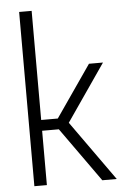

<svg xmlns="http://www.w3.org/2000/svg" viewBox="-56 -848 561 887"><g transform="rotate(-5 224.5 -404.0)"><path d="M382 0 202.5 -252H125V0H67V-808H125V-302H202L367.5 -541.5H432.5L251 -278L449 0Z"/></g></svg>

Font: Encode Sans Condensed Light
Style: Regular
Weight: 300
Width: 3
Designer: Multiple Designers
Foundry: Impallari Type
Version: Version 2.000